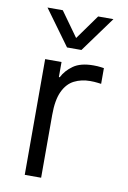

<svg xmlns="http://www.w3.org/2000/svg" viewBox="-86 -814 578 866"><g transform="rotate(10 203.0 -380.5)"><path d="M178 -599 60 -761H130L211 -648L292 -761H362L244 -599ZM90 0V-530H165V-461H169Q185 -493 218 -516.5Q251 -540 310 -540Q329 -540 343.5 -538Q358 -536 358 -536V-464Q358 -464 342 -466Q326 -468 308 -468Q267 -468 234.5 -451.5Q202 -435 183.5 -395.5Q165 -356 165 -288V0Z"/></g></svg>

Font: Be Vietnam Pro Light
Style: Regular
Weight: 300
Designer: Lam Bao, Tony Le, Vietanh Nguyen
Foundry: Yellow Type Foundry
Version: Version 1.002; ttfautohint (v1.8.3)